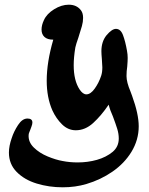

<svg xmlns="http://www.w3.org/2000/svg" viewBox="-20 -826 635 818"><path d="M571 -288Q571 -230 540 -179Q510 -130 459.5 -95Q409 -60 348 -42Q301 -28 247 -28Q189 -28 136.5 -44Q84 -60 51 -93.5Q18 -127 18 -176Q18 -204 30 -238Q39 -266 57 -293.5Q75 -321 97 -321Q118 -321 118 -304Q118 -297 114 -286.5Q110 -276 109 -273Q108 -270 105 -263Q102 -256 102 -251Q100 -221 124 -197.5Q148 -174 183 -159.5Q218 -145 247 -140Q277 -134 311 -134Q354 -134 393 -145Q432 -156 460 -179Q486 -201 486 -236Q486 -256 479.5 -277Q473 -298 461 -330Q449 -356 443 -380Q411 -333 377 -302Q343 -271 303 -271Q270 -271 244.5 -296Q219 -321 203 -356Q179 -411 179 -482Q179 -561 207 -657Q182 -657 169.5 -668.5Q157 -680 157 -700Q157 -719 167 -740Q179 -767 210.5 -786.5Q242 -806 273 -806Q307 -806 325 -782Q334 -770 334 -750Q334 -733 329 -715Q324 -697 314 -666Q304 -638 301 -624Q294 -582 294 -548Q294 -483 319 -445Q333 -424 348 -424Q366 -424 383.5 -448.5Q401 -473 411 -503Q416 -518 416 -539Q416 -550 414 -574Q412 -596 412 -608Q412 -649 434 -676Q457 -703 474 -703Q494 -703 504 -676.5Q514 -650 521 -610Q524 -594 524 -579Q524 -566 522 -542Q519 -523 519 -502Q519 -476 536 -436L543 -417Q571 -340 571 -288Z"/></svg>

Font: Sedgwick Ave Display
Style: Regular
Weight: 400
Designer: Kevin Burke, Pedro Vergani
Foundry: Google, Inc.
Version: Version 1.000